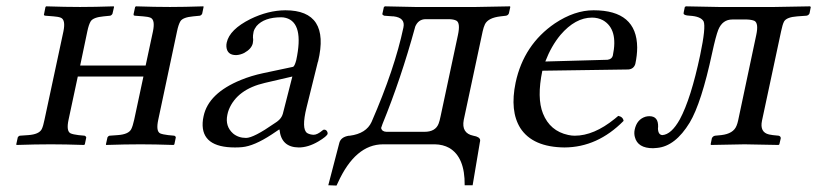

<svg xmlns="http://www.w3.org/2000/svg" viewBox="-20 -451 2554 600"><path d="M399.4 -77.1 428.2 -211.9H223.1L194.3 -77.1Q186.5 -41 200.7 -34.2Q208.5 -30.8 225.1 -28.8L244.6 -26.9Q249.5 -24.4 249.5 -21L245.1 0L242.7 2Q182.6 0 139.2 0Q91.8 0 31.7 2L30.8 0L35.6 -22Q38.1 -25.9 41.5 -26.9L68.4 -28.8Q102.1 -31.2 110.4 -47.4Q115.2 -57.1 119.1 -77.1L178.2 -353Q185.5 -388.7 170.4 -395.5Q162.1 -398.9 147 -399.9L121.6 -401.9Q117.7 -402.3 117.2 -404.8Q117.2 -406.2 117.7 -407.2L122.1 -429.2L124.5 -431.2Q184.6 -429.2 230.2 -429.2Q275.9 -429.2 335.4 -431.2L336.4 -429.2L331.5 -408.2Q329.1 -403.3 324.2 -401.9L304.2 -399.9Q272 -397 263.7 -384.8Q257.3 -374.5 252.9 -353L230.5 -246.1H435.1L458 -353Q465.3 -388.7 450.7 -395.5Q442.4 -398.9 427.2 -399.9L401.4 -401.9Q397.5 -402.3 397.5 -404.8Q397.5 -406.2 397.5 -407.2L402.3 -429.2L404.8 -431.2Q464.8 -429.2 511.2 -429.2Q555.7 -429.2 615.7 -431.2L616.2 -429.2L611.8 -408.2Q609.4 -403.3 604.5 -401.9L584 -399.9Q551.8 -397 543.9 -384.8Q537.6 -374.5 533.2 -353L474.6 -77.1Q466.8 -41 480.5 -34.2Q488.3 -30.8 505.4 -28.8L524.9 -26.9Q529.8 -24.4 529.3 -21L524.9 0L522.5 2Q462.4 0 419.9 0Q371.6 0 311.5 2L311 0L315.9 -22Q318.4 -25.9 321.8 -26.9L348.1 -28.8Q381.8 -31.2 390.1 -47.4Q395 -57.1 399.4 -77.1Z M893.6 -211.9 807.6 -191.9Q721.2 -171.9 695.3 -108.9Q691.9 -100.1 690.4 -91.8Q683.1 -56.2 708.5 -33.7Q725.1 -20 749 -20Q772.5 -20 838.4 -65.9Q843.3 -69.3 845.7 -70.8Q859.9 -81.1 863.8 -95.2ZM853.5 -45.9H851.6L829.1 -30.8Q773.9 5.4 736.8 8.8Q726.1 9.8 714.4 9.8Q609.4 9.8 613.3 -67.4Q613.8 -77.6 616.2 -87.9Q631.3 -159.7 732.9 -201.2Q765.1 -214.4 801.8 -222.2L896 -242.2Q900.9 -244.6 905.8 -263.2Q930.7 -379.4 873.5 -395Q866.2 -397 858.9 -397Q805.7 -397 781.7 -369.6Q774.9 -360.8 772.5 -352.1Q770 -339.4 770.5 -333Q772 -326.2 770 -315.9Q766.1 -298.3 743.2 -285.6Q730.5 -279.3 717.8 -278.8Q689.9 -278.8 687.5 -304.7Q687 -311.5 688.5 -317.9Q697.3 -358.9 762.7 -391.6Q817.9 -418.5 871.6 -418.9Q1012.2 -418.9 974.1 -259.3Q973.6 -257.3 973.1 -256.8L938 -115.2Q921.4 -47.9 939.9 -35.2Q948.2 -30.3 960 -29.8Q971.7 -29.8 987.8 -43.5Q990.7 -45.9 992.7 -45.9Q1000.5 -45.9 1003.4 -37.6Q1003.9 -34.7 1003.9 -33.2Q1002.4 -25.4 974.6 -8.8Q942.9 9.8 913.6 9.8Q858.9 9.3 853.5 -45.9Z M1005.9 127.9 1040.5 -4.9Q1045.4 -22.9 1070.3 -26.9Q1072.3 -26.9 1073.2 -26.9Q1124.5 -33.7 1141.1 -69.8Q1213.4 -235.8 1240.7 -365.2Q1247.1 -395.5 1210 -399.9Q1208 -399.9 1207.5 -399.9L1180.7 -401.9Q1175.3 -403.8 1174.8 -407.2L1179.7 -429.2L1183.1 -431.2Q1183.6 -431.2 1277.3 -429.2H1467.3L1573.7 -431.2L1574.7 -429.2L1570.3 -409.2Q1567.9 -403.3 1561.5 -401.9L1544.4 -399.9Q1505.9 -395.5 1495.6 -375.5Q1491.2 -366.2 1488.3 -353L1429.2 -76.2Q1421.4 -34.7 1459 -26.9Q1479.5 -23.4 1480.5 -13.2Q1480.5 -9.3 1479.5 -5.9L1457 127.9H1432.1Q1433.1 40 1383.8 11.2Q1364.3 0.5 1339.4 0H1177.2Q1090.3 0 1035.6 120.6Q1033.7 125 1031.7 128.9ZM1170.9 -50.8Q1173.8 -39.6 1187.5 -39.1H1306.6Q1340.8 -39.1 1350.6 -64.5Q1354 -73.2 1356.9 -87.9L1411.1 -341.8Q1418.9 -378.4 1406.7 -386.2Q1397.9 -391.1 1381.3 -391.1H1310.5Q1287.1 -391.1 1277.3 -367.2Q1276.9 -365.7 1276.9 -365.2Q1232.9 -204.6 1175.3 -63.5Q1171.9 -54.2 1170.9 -50.8Z M1684.1 -258.8 1878.4 -264.2Q1892.1 -266.1 1895 -276.9Q1912.6 -359.9 1864.3 -387.7Q1848.6 -396 1830.1 -396Q1777.8 -396 1731.4 -341.8Q1702.6 -307.1 1684.1 -258.8ZM1912.1 -88.9Q1926.8 -85.9 1928.7 -73.2Q1847.2 9.3 1744.1 9.8Q1644.5 8.8 1606 -50.8Q1572.8 -104 1591.3 -192.9Q1616.7 -311.5 1713.9 -377.9Q1775.4 -418.9 1835 -418.9Q1970.2 -418.9 1971.2 -302.7Q1971.2 -278.3 1965.3 -251Q1960.4 -235.4 1943.8 -233.9L1674.8 -230Q1657.2 -145 1676.8 -96.2Q1698.7 -41.5 1755.4 -29.3Q1766.1 -26.9 1775.9 -26.9Q1835.9 -26.9 1900.9 -79.6Q1906.7 -84.5 1912.1 -88.9Z M1963.4 -45.9Q1970.2 -78.1 1997.6 -86.4Q2003.9 -87.9 2009.3 -87.9Q2037.6 -87.9 2036.6 -54.7Q2036.6 -52.2 2036.1 -49.8Q2036.6 -29.8 2049.8 -28.8Q2078.1 -30.8 2104.5 -78.1Q2139.2 -142.6 2168 -278.8Q2186.5 -366.7 2178.7 -384.3Q2169.9 -399.9 2135.3 -401.9Q2116.2 -402.8 2116.2 -409.2Q2116.2 -411.6 2116.7 -413.1L2120.1 -429.2L2123.5 -431.2Q2124.5 -431.2 2226.1 -429.2H2399.9L2511.2 -431.2L2513.7 -429.2L2509.8 -409.2Q2506.8 -402.8 2500 -401.9L2471.7 -399.9Q2438 -397.5 2430.2 -383.8Q2425.3 -374.5 2420.9 -353L2361.3 -74.2Q2353.5 -37.6 2383.3 -30.8Q2389.2 -29.8 2395 -28.8L2413.6 -26.9Q2419.9 -24.9 2419.9 -19L2415.5 0L2413.1 2Q2412.1 2 2306.6 0L2202.1 2L2200.7 0L2204.6 -19Q2207.5 -25.4 2214.4 -26.9L2233.9 -28.8Q2272 -33.2 2281.7 -58.1Q2284.7 -65.4 2286.6 -74.2L2343.3 -341.8Q2351.1 -377.9 2337.9 -385.7Q2329.1 -389.6 2313.5 -390.1H2268.6Q2237.8 -390.1 2224.6 -357.9Q2216.8 -337.9 2205.6 -286.1Q2171.9 -128.9 2135.3 -67.9Q2090.3 5.9 2033.7 11.2Q2027.3 11.7 2021 12.2Q1972.7 12.2 1963.9 -22.9Q1960.9 -34.2 1963.4 -45.9Z"/></svg>

Font: Linux Libertine Display Slanted O
Style: Slanted
Weight: 400
Designer: Philipp H. Poll
Foundry: Philipp H. Poll
Version: Version 5.0.9